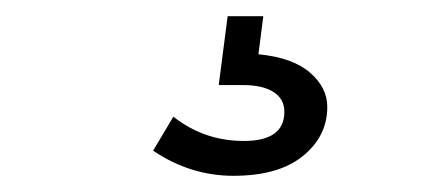

<svg xmlns="http://www.w3.org/2000/svg" viewBox="-20 -20 540 237"><path d="M169 166 194 124Q232 154 281 154Q331 154 331 118Q331 102 317.5 93.5Q304 85 280 85H250L261 0H305L299 47Q341 51 362.5 69.5Q384 88 384 112Q384 148 354 172.5Q324 197 268 197Q215 197 169 166Z"/></svg>

Font: Vazir Code
Style: Code
Weight: 400
Foundry: DejaVu fonts team - Redesigned by Saber Rastikerdar
Version: Version 1.1.2